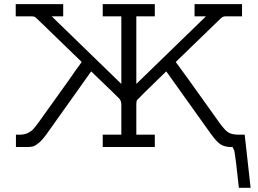

<svg xmlns="http://www.w3.org/2000/svg" viewBox="-20 -703 1233 918"><path d="M55.2 -625V-683.1H282.2V-625H227.1L560.1 -301.8V-625H471.2V-683.1H720.2V-625H631.8V-301.8L964.8 -625H910.2V-683.1H1137.2V-625H1061Q1049.8 -625 1044.4 -622.1Q1039.1 -619.1 1021 -601.1L820.8 -407.2V-405.8L877 -329.1L1029.8 -115.2Q1055.7 -79.1 1072.8 -69.1Q1089.8 -59.1 1122.1 -59.1H1149.9L1178.2 194.8H1122.1L1108.9 77.1L1104 41L1100.1 17.1L1091.8 0H1085.9Q1056.2 0 1036.6 -11.5Q1017.1 -22.9 986.8 -64.9L774.9 -361.8Q637.7 -229 634.8 -224.1Q634.8 -223.1 633.8 -221.2Q631.8 -215.3 631.8 -202.1V-59.1H720.2V0H471.2V-59.1H560.1V-202.1Q560.1 -220.2 550.8 -231Q545.9 -236.8 434.1 -344.2Q425.3 -353 416 -361.8Q408.2 -349.6 392.1 -328.1L202.1 -61Q182.1 -33.2 164.6 -19Q147 -4.9 136 -2.4Q125 0 107.9 0H56.2V-59.1H75.2Q97.2 -59.1 114 -67.6Q130.9 -76.2 138.9 -85.2Q147 -94.2 160.2 -111.8L309.1 -319.8Q349.1 -377.9 370.1 -405.8V-407.2L169.9 -601.1Q151.9 -619.1 146.5 -622.1Q141.1 -625 129.9 -625Z"/></svg>

Font: CMU Concrete
Style: Roman
Weight: 500
Version: Version 0.7.0